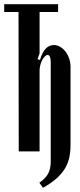

<svg xmlns="http://www.w3.org/2000/svg" viewBox="-24 -719 382 912"><path d="M252 -662H164V-465L154 -438L166 -434Q186 -505 232 -505Q248 -505 262 -496.5Q276 -488 287 -474Q298 -460 304.5 -441Q311 -422 311 -401V-32Q311 5 304 34Q297 63 281 87Q265 111 240.5 132Q216 153 180 173L163 149Q192 129 204.5 106Q217 83 217 48V-422Q217 -458 202 -458Q196 -458 189 -451Q182 -444 176.5 -433.5Q171 -423 167.5 -410Q164 -397 164 -385V0H65L64 -662H-4V-699H252Z"/></svg>

Font: Moniqa ExtBd Cond Paragraph
Style: Regular
Weight: 800
Width: 3
Designer: Rajesh Rajput
Foundry: Rajesh Rajput
Version: Version 1.000